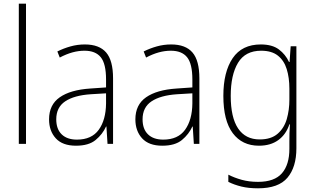

<svg xmlns="http://www.w3.org/2000/svg" viewBox="-20 -780 1709 1041"><path d="M121 0H82V-760H121Z M440 -539Q518 -539 555.5 -495.5Q593 -452 593 -355V0H563L557 -94H555Q536 -52 498.5 -21Q461 10 392 10Q319 10 282.5 -30Q246 -70 246 -133Q246 -212 304 -252.5Q362 -293 469 -300L555 -306V-349Q555 -434 526.5 -469.5Q498 -505 438 -505Q406 -505 373 -496Q340 -487 304 -468L291 -501Q325 -518 362.5 -528.5Q400 -539 440 -539ZM472 -269Q382 -263 333.5 -230.5Q285 -198 285 -133Q285 -80 314.5 -51.5Q344 -23 397 -23Q477 -23 515.5 -76.5Q554 -130 555 -219V-274Z M908 -539Q986 -539 1023.5 -495.5Q1061 -452 1061 -355V0H1031L1025 -94H1023Q1004 -52 966.5 -21Q929 10 860 10Q787 10 750.5 -30Q714 -70 714 -133Q714 -212 772 -252.5Q830 -293 937 -300L1023 -306V-349Q1023 -434 994.5 -469.5Q966 -505 906 -505Q874 -505 841 -496Q808 -487 772 -468L759 -501Q793 -518 830.5 -528.5Q868 -539 908 -539ZM940 -269Q850 -263 801.5 -230.5Q753 -198 753 -133Q753 -80 782.5 -51.5Q812 -23 865 -23Q945 -23 983.5 -76.5Q1022 -130 1023 -219V-274Z M1394 -539Q1456 -539 1492 -512Q1528 -485 1547 -444H1550L1556 -529H1587V24Q1587 126 1538.5 183.5Q1490 241 1379 241Q1328 241 1289 231.5Q1250 222 1218 206V167Q1251 184 1291 195Q1331 206 1379 206Q1468 206 1508.5 159.5Q1549 113 1549 27V-12Q1549 -36 1549.5 -58Q1550 -80 1552 -106H1549Q1531 -51 1489 -20.5Q1447 10 1384 10Q1293 10 1242 -58Q1191 -126 1191 -260Q1191 -390 1241.5 -464.5Q1292 -539 1394 -539ZM1396 -505Q1310 -505 1270.5 -439.5Q1231 -374 1231 -260Q1231 -143 1271 -83.5Q1311 -24 1388 -24Q1450 -24 1485.5 -55Q1521 -86 1535 -135Q1549 -184 1549 -239V-299Q1549 -359 1534.5 -405.5Q1520 -452 1486.5 -478.5Q1453 -505 1396 -505Z"/></svg>

Font: Noto Sans Sinhala SemiCondensed ExtraLight
Style: Regular
Weight: 200
Width: 4
Designer: Jelle Bosma - Monotype Design Team
Foundry: Monotype Imaging Inc.
Version: Version 2.006; ttfautohint (v1.8.4.7-5d5b)